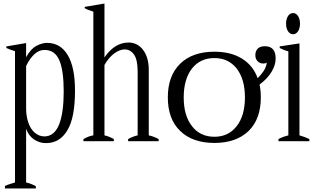

<svg xmlns="http://www.w3.org/2000/svg" viewBox="-20 -800 1790 1088"><path d="M8 254C8 254 8 268 8 268C8 268 183 268 183 268C183 268 183 255 183 255C165 245 146 238 128 234C128 234 128 -70 128 -70C138 -42 154 -22 174 -9C194 4 216 11 240 11C293 11 333 -13 362 -62C391 -110 405 -185 405 -287C405 -376 391 -443 363 -489C336 -534 297 -557 246 -557C227 -557 207 -551 186 -540C165 -529 145 -507 128 -476C128 -476 128 -556 128 -556C128 -556 16 -537 16 -537C16 -537 16 -528 16 -528C28 -522 45 -516 65 -510C65 -510 65 234 65 234C41 241 22 247 8 254ZM316 -97C298 -51 270 -27 232 -27C210 -27 192 -35 176 -49C160 -63 148 -82 140 -107C132 -131 128 -157 128 -186C128 -186 128 -426 128 -426C141 -453 156 -475 174 -492C192 -509 211 -517 232 -517C271 -517 299 -498 316 -459C333 -419 341 -360 341 -281C341 -204 333 -143 316 -97Z M879 -12C860 -22 842 -29 823 -33C823 -33 823 -404 823 -404C823 -452 812 -489 791 -517C770 -545 742 -559 708 -559C681 -559 655 -551 632 -536C608 -520 588 -499 572 -474C572 -474 572 -780 572 -780C572 -780 460 -761 460 -761C460 -761 460 -754 460 -754C473 -746 489 -740 509 -734C509 -734 509 -33 509 -33C490 -30 472 -23 453 -12C453 -12 453 0 453 0C453 0 625 0 625 0C625 0 625 -12 625 -12C607 -22 590 -29 572 -33C572 -33 572 -432 572 -432C588 -460 607 -482 627 -497C648 -512 667 -520 686 -520C708 -520 726 -510 740 -490C753 -471 760 -439 760 -395C760 -395 760 -33 760 -33C742 -29 724 -22 706 -12C706 -12 706 0 706 0C706 0 879 0 879 0C879 0 879 -12 879 -12Z M1520 -395C1535 -421 1542 -445 1542 -468C1542 -515 1522 -538 1481 -538C1462 -538 1449 -533 1440 -524C1431 -514 1427 -502 1427 -488C1427 -473 1431 -462 1440 -453C1448 -444 1459 -440 1473 -440C1481 -440 1487 -442 1492 -445C1490 -429 1484 -414 1475 -399C1465 -384 1453 -370 1440 -357C1423 -405 1393 -442 1351 -468C1309 -494 1257 -507 1195 -507C1112 -507 1047 -484 1001 -439C954 -393 931 -329 931 -248C931 -167 954 -103 1001 -58C1047 -13 1112 10 1195 10C1278 10 1342 -13 1389 -58C1435 -103 1458 -167 1458 -248C1458 -271 1456 -296 1451 -321C1482 -344 1505 -369 1520 -395ZM1321 -85C1290 -45 1248 -25 1195 -25C1141 -25 1099 -45 1068 -85C1037 -124 1021 -179 1021 -248C1021 -317 1037 -372 1068 -412C1099 -451 1141 -471 1195 -471C1248 -471 1290 -451 1321 -412C1352 -372 1368 -317 1368 -248C1368 -179 1352 -124 1321 -85Z M1612 -623C1619 -612 1629 -606 1641 -606C1652 -606 1662 -612 1669 -623C1676 -634 1680 -648 1680 -666C1680 -683 1676 -698 1669 -709C1662 -720 1652 -726 1641 -726C1629 -726 1619 -720 1612 -709C1605 -698 1601 -683 1601 -666C1601 -648 1605 -634 1612 -623ZM1558 -12C1558 -12 1558 0 1558 0C1558 0 1733 0 1733 0C1733 0 1733 -12 1733 -12C1717 -20 1698 -27 1677 -33C1677 -33 1677 -554 1677 -554C1677 -554 1565 -537 1565 -537C1565 -537 1565 -528 1565 -528C1579 -521 1595 -514 1614 -509C1614 -509 1614 -33 1614 -33C1611 -32 1603 -30 1590 -26C1578 -22 1567 -17 1558 -12Z"/></svg>

Font: BUSH 25 TRIRONG 0515 A
Style: Regular
Weight: 400
Designer: Katatrad Team
Foundry: CadsonDemak